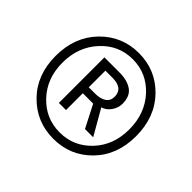

<svg xmlns="http://www.w3.org/2000/svg" viewBox="-107 -825 614 614"><g transform="rotate(45 200.5 -518.0)"><path d="M18.1 -517.1Q18.1 -603 71 -657.5Q124 -711.9 200.2 -711.9Q276.9 -711.9 329.3 -657.7Q381.8 -603.5 381.8 -517.1Q381.8 -431.6 329.3 -377.9Q276.9 -324.2 200.2 -324.2Q124 -324.2 71 -377.9Q18.1 -431.6 18.1 -517.1ZM48.8 -517.1Q48.8 -446.3 92.8 -399.7Q136.7 -353 200.2 -353Q263.7 -353 307.4 -399.7Q351.1 -446.3 351.1 -517.1Q351.1 -588.9 307.4 -636.5Q263.7 -684.1 200.2 -684.1Q136.7 -684.1 92.8 -636.2Q48.8 -588.4 48.8 -517.1ZM131.8 -418V-624H201.2Q234.9 -624 256.3 -609.4Q277.8 -594.7 277.8 -560.1Q277.8 -541.5 266.4 -525.1Q254.9 -508.8 237.8 -503.9L287.1 -418H250L210.9 -494.1H164.1V-418ZM164.1 -521H192.9Q216.3 -521 230.2 -530.3Q244.1 -539.6 244.1 -558.1Q244.1 -596.2 195.8 -596.2H164.1Z"/></g></svg>

Font: Source Sans Pro Light
Style: Regular
Weight: 300
Designer: Paul D. Hunt
Foundry: Adobe Systems Incorporated
Version: Version 2.020;PS 2.0;hotconv 1.0.86;makeotf.lib2.5.63406